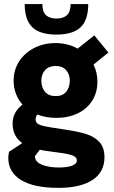

<svg xmlns="http://www.w3.org/2000/svg" viewBox="-20 -717 565 952"><path d="M21 65.5Q21 52 25 35.5L90.5 -7.5Q42.5 -41 42.5 -105Q42.5 -160.5 91.5 -198.5Q70.5 -222 59 -252.2Q47.5 -282.5 47.5 -316.5Q47.5 -371 75.8 -413.8Q104 -456.5 151.2 -480Q198.5 -503.5 254.5 -503.5Q315.5 -503.5 365 -476L447.5 -541.5L517.5 -456.5L443.5 -396.5Q463 -358.5 463 -312Q463 -258.5 437.2 -217.8Q411.5 -177 365.2 -154.8Q319 -132.5 259 -132.5Q208.5 -132.5 165.5 -149Q156.5 -139.5 156.5 -126Q156.5 -111.5 166.5 -104Q176.5 -96.5 201.8 -91Q227 -85.5 283 -77.5Q358 -67 401.8 -54.2Q445.5 -41.5 471.8 -14Q498 13.5 498 63Q498 136 438.8 175.2Q379.5 214.5 270 214.5Q147.5 214.5 84.2 175.5Q21 136.5 21 65.5ZM154.5 67Q159 89 191.8 101.2Q224.5 113.5 272 113.5Q313 113.5 337 104.5Q361 95.5 361 78.5Q361 66 349.5 58.8Q338 51.5 313.2 46.5Q288.5 41.5 236.5 35Q202 31 177.5 25.5L153 57Q153 59.5 154.5 67ZM256 -240.5Q290.5 -240.5 308.2 -262Q326 -283.5 326 -317Q326 -350 307.2 -370Q288.5 -390 256 -390Q223 -390 204 -369.8Q185 -349.5 185 -317Q185 -283.5 203 -262Q221 -240.5 256 -240.5ZM102.5 -697H190Q190 -658 208.2 -641.5Q226.5 -625 260 -625Q294 -625 312 -641.8Q330 -658.5 330 -697H417.5Q417.5 -617 379 -581.2Q340.5 -545.5 260 -545.5Q178 -545.5 140.2 -582Q102.5 -618.5 102.5 -697Z"/></svg>

Font: HK Grotesk ExtraBold
Style: Regular
Weight: 800
Designer: Alfredo Marco Pradil
Foundry: Hanken Design Co.
Version: Version 3.001